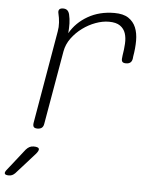

<svg xmlns="http://www.w3.org/2000/svg" viewBox="-114 -609 770 898"><g transform="rotate(5 270.5 -160.0)"><path d="M75 10Q62 10 57.5 4Q53 -2 55 -15L130 -450Q134 -471 132.5 -493Q131 -515 126 -535Q123 -547 128 -553.5Q133 -560 146 -560Q159 -560 166 -553.5Q173 -547 176 -535Q181 -514 181.5 -493Q182 -472 180 -447Q209 -498 263 -529Q317 -560 387 -560Q429 -560 453 -544Q477 -528 488 -501.5Q499 -475 499 -439.5Q499 -404 492 -365L491 -355Q489 -342 481.5 -336Q474 -330 461 -330Q448 -330 443.5 -336Q439 -342 441 -355L442 -365Q447 -394 448.5 -421.5Q450 -449 443 -470Q436 -491 417.5 -504Q399 -517 365 -517Q335 -517 302.5 -505Q270 -493 241.5 -472Q213 -451 192 -422.5Q171 -394 165 -360L105 -15Q103 -2 95.5 4Q88 10 75 10ZM-49 212 29 113Q37 104 45.5 99.5Q54 95 65 95Q87 95 90 103.5Q93 112 77 130L-10 227Q-17 234 -24 237Q-31 240 -39 240Q-56 240 -58.5 233Q-61 226 -49 212Z"/></g></svg>

Font: Maple Mono NL Thin
Style: Italic
Weight: 250
Italic angle: -10°
Monospace: yes
Designer: subframe7536
Version: Version 7.000